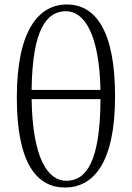

<svg xmlns="http://www.w3.org/2000/svg" viewBox="-20 -822 587 856"><path d="M270 14C394 14 493 -92 493 -392C493 -685 406 -802 278 -802C154 -802 55 -689 55 -387C55 -95 143 14 270 14ZM276 -16C191 -16 125 -120 121 -380H428C427 -98 363 -16 276 -16ZM121 -421C124 -690 187 -772 274 -772C358 -772 423 -665 428 -421Z"/></svg>

Font: Noto Serif KR Light
Style: Regular
Weight: 300
Designer: Ryoko NISHIZUKA 西塚涼子 (kana & ideographs); Frank Grießhammer (Latin, Greek & Cyrillic); Wenlong ZHANG 张文龙 (bopomofo); San
Foundry: Adobe
Version: Version 2.001;hotconv 1.1.0;makeotfexe 2.6.0